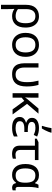

<svg xmlns="http://www.w3.org/2000/svg" viewBox="1424 -2270 1085 3974"><g transform="rotate(90 1967.0 -282.5)"><path d="M550 -268Q550 -132 486.5 -61Q423 10 313 10Q273 10 235 -1.5Q197 -13 168 -35H163Q165 -19 166.5 17Q168 53 168 98V240H79V-275Q79 -412 144 -479Q209 -546 318 -546Q386 -546 438.5 -514Q491 -482 520.5 -420Q550 -358 550 -268ZM314 -472Q168 -472 168 -274V-112Q197 -87 234.5 -75Q272 -63 312 -63Q391 -63 425.5 -115Q460 -167 460 -268Q460 -371 425.5 -421.5Q391 -472 314 -472Z M1156 -269Q1156 -136 1088.5 -63Q1021 10 906 10Q835 10 779.5 -22.5Q724 -55 692 -117.5Q660 -180 660 -269Q660 -402 727 -474Q794 -546 909 -546Q982 -546 1037.5 -513.5Q1093 -481 1124.5 -419.5Q1156 -358 1156 -269ZM751 -269Q751 -174 788.5 -118.5Q826 -63 908 -63Q989 -63 1027 -118.5Q1065 -174 1065 -269Q1065 -364 1027 -418Q989 -472 907 -472Q825 -472 788 -418Q751 -364 751 -269Z M1517 10Q1428 10 1378.5 -23.5Q1329 -57 1309 -114.5Q1289 -172 1289 -243V-536H1377V-246Q1377 -161 1412 -111.5Q1447 -62 1524 -62Q1604 -62 1642 -119Q1680 -176 1680 -296Q1680 -366 1672 -421Q1664 -476 1649 -536H1737Q1753 -477 1761 -421.5Q1769 -366 1769 -292Q1769 -137 1705.5 -63.5Q1642 10 1517 10Z M2332 -536 2129 -299 2348 0H2243L2067 -242L2001 -188V0H1908V-536H2001V-397Q2001 -357 1999 -319Q1997 -281 1995 -261H1997Q2006 -274 2016.5 -287.5Q2027 -301 2036 -312L2226 -536Z M2712 -315V-243H2639Q2488 -243 2488 -151Q2488 -102 2529 -82Q2570 -62 2630 -62Q2686 -62 2728.5 -75Q2771 -88 2804 -104V-27Q2773 -11 2730 -0.5Q2687 10 2625 10Q2510 10 2455 -34.5Q2400 -79 2400 -146Q2400 -186 2416.5 -211.5Q2433 -237 2460 -252.5Q2487 -268 2519 -277V-282Q2474 -296 2446.5 -325.5Q2419 -355 2419 -404Q2419 -472 2476.5 -509Q2534 -546 2625 -546Q2683 -546 2724.5 -536Q2766 -526 2806 -508L2773 -438Q2740 -453 2705.5 -463Q2671 -473 2624 -473Q2503 -473 2503 -397Q2503 -353 2544.5 -334Q2586 -315 2656 -315ZM2586 -606V-620Q2595 -645 2604 -677.5Q2613 -710 2620 -744Q2627 -778 2631 -805H2725V-794Q2720 -772 2706 -738.5Q2692 -705 2674.5 -669.5Q2657 -634 2639 -606Z M3292 -536V-462H3083V-164Q3083 -106 3109.5 -83Q3136 -60 3179 -60Q3201 -60 3224.5 -63.5Q3248 -67 3264 -71V-5Q3250 1 3222.5 6Q3195 11 3166 11Q3120 11 3081 -2.5Q3042 -16 3018 -52Q2994 -88 2994 -155V-462H2850V-501L2923 -536Z M3594 10Q3496 10 3435 -59.5Q3374 -129 3374 -266Q3374 -402 3434 -474Q3494 -546 3602 -546Q3661 -546 3700.5 -525.5Q3740 -505 3766 -464H3772Q3777 -481 3785 -501Q3793 -521 3804 -536H3873Q3866 -514 3860 -478Q3854 -442 3851 -402Q3848 -362 3848 -326V-118Q3848 -87 3860 -74.5Q3872 -62 3889 -62Q3897 -62 3906 -64Q3915 -66 3919 -67V-3Q3912 1 3896 5.5Q3880 10 3863 10Q3826 10 3802.5 -8Q3779 -26 3768 -72H3761Q3738 -38 3700 -14Q3662 10 3594 10ZM3609 -63Q3692 -63 3726.5 -110.5Q3761 -158 3761 -261V-267Q3761 -367 3728.5 -419.5Q3696 -472 3608 -472Q3535 -472 3500 -419Q3465 -366 3465 -265Q3465 -165 3499.5 -114Q3534 -63 3609 -63Z"/></g></svg>

Font: Noto IKEA Simplified Chinese
Style: Regular
Weight: 400
Designer: Monotype Design Team
Foundry: Monotype Imaging Inc.
Version: Version 1.100